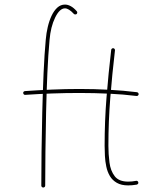

<svg xmlns="http://www.w3.org/2000/svg" viewBox="-20 -814 707 844"><path d="M265.6 -793.9Q246.6 -793.9 231.9 -780.5Q217.3 -767.1 206.8 -744.9Q196.3 -722.7 189.9 -695.3Q183.6 -668 181.2 -640.1Q175.3 -576.7 171.6 -493.2Q168 -409.7 165.8 -320.1Q163.6 -230.5 162.6 -146.5Q161.6 -62.5 161.6 2Q161.6 5.4 164.1 7.8Q166.5 10.3 169.9 10.3Q173.8 10.3 176.3 7.8Q178.7 5.4 178.7 2Q178.7 -62.5 179.7 -146.2Q180.7 -230 182.6 -319.3Q184.6 -408.7 188.2 -491.9Q191.9 -575.2 197.8 -638.2Q202.6 -696.3 222.4 -736.8Q242.2 -777.3 265.6 -777.3Q282.2 -777.3 304.7 -752.9Q307.1 -750.5 310.8 -750.5Q314.5 -750.5 316.9 -752.4Q319.3 -754.9 319.6 -758.5Q319.8 -762.2 317.4 -764.6Q304.7 -779.3 291.5 -786.6Q278.3 -793.9 265.6 -793.9ZM330.1 -422.9Q268.6 -422.9 207.5 -420.2Q146.5 -417.5 89.8 -413.6Q86.4 -413.1 84 -410.9Q81.5 -408.7 82 -404.8Q82.5 -401.4 85 -398.9Q87.4 -396.5 90.8 -397Q147.5 -400.9 208 -403.1Q268.6 -405.3 330.1 -405.3Q394.5 -405.3 458.3 -402.3Q522 -399.4 580.1 -392.1Q583.5 -391.6 586.2 -393.8Q588.9 -396 589.4 -399.4Q589.8 -402.8 587.6 -405.5Q585.4 -408.2 582 -408.7Q522.9 -416 459.2 -419.4Q395.5 -422.9 330.1 -422.9ZM478 -602.1Q474.6 -602.5 471.9 -600.3Q469.2 -598.1 468.8 -594.7Q456.5 -490.2 448.2 -385.5Q439.9 -280.8 439.9 -173.3Q439.9 -152.3 441.2 -128.4Q442.4 -104.5 447.3 -81.5Q452.1 -58.6 463.1 -40Q474.1 -21.5 493.7 -10.3Q513.2 1 543.5 1Q551.8 1 561.3 0.2Q570.8 -0.5 581.1 -2.4Q584.5 -3.4 586.7 -6.1Q588.9 -8.8 587.9 -12.2Q587.4 -15.6 584.5 -17.8Q581.5 -20 578.1 -19Q560.5 -15.6 543.5 -15.6Q502.4 -15.6 484.1 -39.6Q465.8 -63.5 461.2 -99.9Q456.5 -136.2 456.5 -173.3Q456.5 -279.8 464.8 -384Q473.1 -488.3 485.4 -592.8Q485.8 -596.2 483.6 -598.9Q481.4 -601.6 478 -602.1Z"/></svg>

Font: Mikhak VF
Style: Regular
Weight: 100
Designer: Amin Abedi
Version: Version 3.001